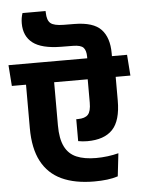

<svg xmlns="http://www.w3.org/2000/svg" viewBox="-84 -956 756 1012"><g transform="rotate(-5 293.5 -449.5)"><path d="M196.3 -898.8Q195.9 -899.4 195.9 -903.5Q195.9 -907.5 195.9 -908.1H73.7Q69.3 -895.2 67.2 -881.6Q65.1 -868 65.1 -854Q65.1 -786.3 111.5 -750.4Q158 -714.5 259.9 -713.3L324.4 -712.7Q365.5 -712.3 379.2 -697.1Q392.9 -681.9 392.9 -649.5V-618H523.5V-656.1Q523.5 -738.6 482.6 -782.3Q441.6 -826.1 341.8 -826.9L284.1 -827.4Q232.9 -827.8 214.8 -843.7Q196.8 -859.6 196.3 -898.8ZM-15.7 -530.3H611.6L603.5 -640.8H-23.8ZM208.1 -301.8V-566.6H59.3V-300.1Q59.3 -192.9 95.5 -124.5Q131.6 -56.1 201.7 -23.4Q271.8 9.2 373.6 9.2Q411.1 9.2 442.4 5.3Q473.7 1.4 498.9 -6.9L512.8 -128Q486.1 -120.9 455.2 -117Q424.3 -113.1 394.1 -113.1Q331.9 -113.1 290.6 -130.7Q249.2 -148.3 228.7 -189.8Q208.1 -231.2 208.1 -301.8ZM533.7 -405.1V-562.2L385.7 -562.1V-406.9Q385.7 -361 369.6 -343.5Q353.4 -326 315.7 -326Q313.5 -326 311.3 -326Q309.1 -326 307.2 -326V-210.2Q317.3 -207.9 330.5 -206.7Q343.7 -205.5 355.3 -205.5Q445.1 -205.5 489.4 -252.1Q533.7 -298.7 533.7 -405.1Z"/></g></svg>

Font: Anek Devanagari Medium
Style: Regular
Weight: 500
Designer: Kailash Malviya (Devanagari) & Yesha Goshar (Latin)
Foundry: Ek Type
Version: Version 1.003